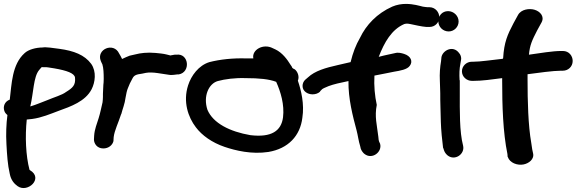

<svg xmlns="http://www.w3.org/2000/svg" viewBox="-23 -766 2952 983"><path d="M-1 -199C2 -189 7 -184 15 -177C9 -132 7 -79 10 -28C13 27 16 77 27 124C33 156 50 175 67 187C118 224 202 147 130 105L128 103C109 31 105 -68 114 -154C122 -155 133 -156 142 -157C189 -163 236 -183 276 -198C340 -221 414 -247 446 -309C464 -344 472 -399 444 -439C410 -485 355 -506 281 -516C199 -528 198 -523 198 -523C160 -523 122 -512 103 -494C38 -436 37 -336 27 -256C0 -246 -8 -220 -1 -199ZM132 -221C149 -291 148 -372 177 -407C194 -425 184 -422 201 -422H204C218 -423 226 -420 255 -416C319 -405 358 -391 361 -369C365 -330 349 -316 315 -295C294 -279 256 -269 216 -252C191 -243 163 -230 132 -221Z M458 -52C458 -32 473 -6 506 -6C533 -6 553 -23 558 -44V-47L559 -64C563 -98 583 -137 597 -181L598 -182C604 -207 616 -234 620 -267C623 -285 627 -304 632 -315L642 -339L655 -364C663 -380 673 -385 705 -389L724 -393C740 -396 763 -395 783 -392C852 -381 852 -382 852 -382C861 -382 870 -383 884 -385H892C955 -396 944 -495 880 -486H871C863 -485 860 -484 848 -482L846 -483L830 -487C821 -489 812 -491 802 -492L773 -495C731 -499 694 -494 672 -488L641 -481C630 -476 617 -472 602 -464C598 -473 593 -482 587 -492C559 -552 469 -514 493 -454C497 -443 499 -442 501 -437C507 -418 508 -391 508 -362C508 -349 507 -337 506 -330V-328C506 -314 504 -301 504 -285V-270C504 -262 503 -250 502 -242C496 -217 490 -186 482 -161C474 -134 461 -105 459 -71Z M940 -329C913 -245 940 -166 980 -114C1011 -73 1062 -36 1127 -14C1183 5 1265 25 1351 12C1453 -5 1514 -71 1525 -163C1536 -233 1519 -303 1502 -353C1511 -374 1501 -400 1485 -412H1483L1474 -418C1472 -423 1469 -429 1464 -435C1448 -461 1423 -496 1387 -513L1374 -519C1325 -545 1265 -511 1274 -467H1237C1168 -469 1104 -462 1049 -448C994 -431 956 -379 940 -329ZM1039 -204C1016 -274 1046 -338 1092 -351C1128 -361 1182 -368 1234 -366H1235C1303 -366 1355 -361 1391 -347C1414 -296 1434 -230 1426 -165C1417 -96 1367 -61 1259 -74C1154 -92 1068 -135 1039 -204Z M1526 -326C1526 -298 1553 -283 1577 -283C1591 -283 1605 -287 1616 -297V-299L1627 -310C1628 -311 1638 -317 1659 -325C1686 -335 1717 -342 1761 -351C1760 -259 1783 -172 1803 -97C1809 -75 1813 -42 1821 -18L1824 -5C1827 5 1837 18 1843 22C1882 53 1935 12 1923 -30L1918 -41C1916 -45 1915 -52 1914 -66C1907 -126 1894 -169 1906 -229C1896 -274 1891 -327 1894 -379C1932 -386 1979 -396 1995 -399C2025 -404 2062 -410 2075 -429C2092 -451 2081 -479 2046 -490C2033 -494 2016 -499 1999 -494L1962 -486C1949 -484 1934 -479 1916 -475C1945 -550 1982 -615 2047 -643C2050 -644 2056 -645 2057 -645C2063 -645 2068 -645 2077 -643C2102 -638 2134 -630 2160 -628H2176C2204 -628 2226 -650 2226 -678C2226 -704 2205 -729 2176 -729H2166C2160 -730 2151 -730 2142 -732C2125 -736 2094 -746 2055 -746C2033 -746 2008 -742 1985 -732C1907 -697 1852 -639 1820 -572C1799 -536 1784 -497 1772 -448C1752 -444 1727 -437 1707 -433C1644 -419 1589 -403 1554 -370L1540 -358C1531 -350 1526 -338 1526 -326Z M2221 -658C2221 -627 2246 -605 2274 -605C2302 -605 2325 -628 2325 -656C2325 -685 2300 -709 2271 -709C2240 -709 2221 -684 2221 -658ZM2229 -352C2229 -332 2231 -311 2231 -289C2231 -267 2231 -242 2232 -217L2234 -141C2235 -104 2241 -41 2245 -13V-11C2247 -6 2248 -5 2250 3C2254 16 2263 25 2269 30C2306 59 2358 23 2348 -20C2329 -92 2331 -200 2331 -289V-355H2330C2328 -386 2329 -415 2334 -439L2337 -457C2341 -474 2334 -487 2327 -495C2296 -536 2243 -508 2237 -473V-472L2235 -452C2230 -424 2227 -389 2229 -352Z M2342 -401C2342 -373 2366 -352 2393 -352H2401C2446 -352 2493 -359 2548 -366V-352C2548 -227 2552 -88 2575 23L2576 37L2577 38C2587 68 2626 82 2657 76C2684 71 2714 49 2706 18C2702 4 2702 -2 2697 -34C2681 -124 2678 -250 2678 -356V-386C2730 -393 2810 -404 2850 -404H2859C2885 -404 2909 -424 2909 -454C2909 -480 2890 -505 2859 -505H2850C2807 -505 2741 -494 2685 -486C2690 -537 2701 -559 2727 -610L2750 -652C2766 -683 2741 -708 2714 -716C2688 -724 2645 -719 2629 -689L2606 -647C2575 -588 2558 -550 2553 -469V-468C2553 -468 2551 -467 2551 -465C2493 -459 2438 -450 2400 -450H2393C2364 -450 2342 -427 2342 -401Z"/></svg>

Font: Stray Cat
Style: ExBlkExt
Weight: 1000
Version: Version 1.0